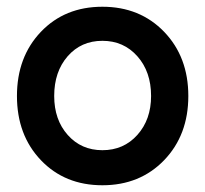

<svg xmlns="http://www.w3.org/2000/svg" viewBox="-20 -532 602 564"><path d="M462.2 -61.5Q391.1 12.2 280.8 12.2Q170.4 12.2 100.1 -61.5Q29.8 -135.3 29.8 -250Q29.8 -364.7 100.1 -438.5Q170.4 -512.2 280.8 -512.2Q391.1 -512.2 462.2 -438.5Q533.2 -364.7 533.2 -250Q533.2 -135.3 462.2 -61.5ZM280.8 -90.8Q343.3 -90.8 383.5 -135.7Q423.8 -180.7 423.8 -250Q423.8 -321.3 383.5 -366.7Q343.3 -412.1 280.8 -412.1Q218.3 -412.1 178.7 -366.7Q139.2 -321.3 139.2 -250Q139.2 -180.2 179 -135.5Q218.8 -90.8 280.8 -90.8Z"/></svg>

Font: Apfel Grotezk Mittel
Style: Regular
Weight: 500
Designer: Luigi Gorlero
Foundry: © 2023, Luigi Gorlero & Collletttivo
Version: Version 2.000;Glyphs 3.2 (3217)